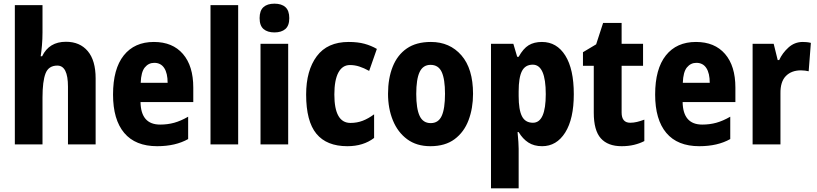

<svg xmlns="http://www.w3.org/2000/svg" viewBox="-20 -788 4460 1048"><path d="M212 -611Q212 -575 209 -540Q206 -505 202 -481H210Q248 -560 340 -560Q416 -560 459 -509Q502 -458 502 -360V0H351V-315Q351 -430 293 -430Q245 -430 228.5 -387Q212 -344 212 -256V0H61V-760H212Z M820 -559Q922 -559 978.5 -493.5Q1035 -428 1035 -310V-231H747Q749 -108 854 -108Q895 -108 931 -118Q967 -128 1007 -151V-29Q938 10 838 10Q719 10 658 -62.5Q597 -135 597 -272Q597 -412 655.5 -485.5Q714 -559 820 -559ZM822 -445Q791 -445 770.5 -420Q750 -395 748 -336H895Q895 -388 876.5 -416.5Q858 -445 822 -445Z M1280 0H1129V-760H1280Z M1478 -768Q1517 -768 1538 -749Q1559 -730 1559 -689Q1559 -648 1537.5 -629.5Q1516 -611 1478 -611Q1440 -611 1418.5 -629.5Q1397 -648 1397 -689Q1397 -730 1418 -749Q1439 -768 1478 -768ZM1553 -549V0H1402V-549Z M1876 10Q1763 10 1707 -58Q1651 -126 1651 -272Q1651 -403 1709 -481Q1767 -559 1883 -559Q1933 -559 1969.5 -549Q2006 -539 2037 -521L1995 -401Q1966 -417 1941 -425Q1916 -433 1890 -433Q1849 -433 1827 -392Q1805 -351 1805 -272Q1805 -117 1893 -117Q1929 -117 1960 -129Q1991 -141 2022 -164V-35Q1963 10 1876 10Z M2562 -276Q2562 -197 2537.5 -132Q2513 -67 2461.5 -28.5Q2410 10 2329 10Q2254 10 2202.5 -28Q2151 -66 2124.5 -131Q2098 -196 2098 -276Q2098 -360 2123.5 -424Q2149 -488 2200.5 -523.5Q2252 -559 2332 -559Q2435 -559 2498.5 -486Q2562 -413 2562 -276ZM2252 -275Q2252 -195 2270.5 -155.5Q2289 -116 2331 -116Q2373 -116 2391 -155.5Q2409 -195 2409 -276Q2409 -356 2391 -395Q2373 -434 2330 -434Q2289 -434 2270.5 -395Q2252 -356 2252 -275Z M2938 -559Q3019 -559 3065.5 -485Q3112 -411 3112 -274Q3112 -139 3065 -64.5Q3018 10 2939 10Q2895 10 2864 -10Q2833 -30 2811 -67H2805Q2811 -6 2811 24V240H2660V-549H2782L2803 -478H2811Q2836 -523 2865.5 -541Q2895 -559 2938 -559ZM2888 -435Q2847 -435 2829 -400Q2811 -365 2811 -289V-264Q2811 -189 2829 -153.5Q2847 -118 2889 -118Q2959 -118 2959 -274Q2959 -435 2888 -435Z M3420 -118Q3438 -118 3457 -122.5Q3476 -127 3497 -135V-18Q3472 -5 3441 2.5Q3410 10 3373 10Q3298 10 3259.5 -33Q3221 -76 3221 -173V-429H3162V-503L3234 -546L3272 -663H3373V-549H3490V-429H3373V-174Q3373 -118 3420 -118Z M3779 -559Q3881 -559 3937.5 -493.5Q3994 -428 3994 -310V-231H3706Q3708 -108 3813 -108Q3854 -108 3890 -118Q3926 -128 3966 -151V-29Q3897 10 3797 10Q3678 10 3617 -62.5Q3556 -135 3556 -272Q3556 -412 3614.5 -485.5Q3673 -559 3779 -559ZM3781 -445Q3750 -445 3729.5 -420Q3709 -395 3707 -336H3854Q3854 -388 3835.5 -416.5Q3817 -445 3781 -445Z M4362 -559Q4372 -559 4383 -558Q4394 -557 4406 -554L4394 -399Q4386 -401 4374.5 -402.5Q4363 -404 4352 -404Q4300 -404 4269.5 -373Q4239 -342 4240 -278V0H4088V-549H4203L4225 -460H4233Q4250 -498 4283.5 -528.5Q4317 -559 4362 -559Z"/></svg>

Font: Noto Sans Gujarati UI Condensed ExtraBold
Style: Regular
Weight: 800
Width: 3
Designer: Jelle Bosma - Monotype Design Team, Universal Thirst
Foundry: Monotype Imaging Inc.
Version: Version 2.106; ttfautohint (v1.8.4.7-5d5b)